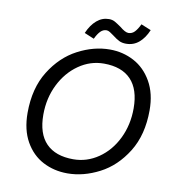

<svg xmlns="http://www.w3.org/2000/svg" viewBox="-79 -759 764 837"><g transform="rotate(10 303.0 -341.0)"><path d="M58 0ZM274 7Q215 7 166 -18.5Q117 -44 87.5 -96Q58 -148 58 -223Q58 -332 105 -407.5Q152 -483 222.5 -520Q293 -557 364 -557Q422 -557 471 -531Q520 -505 550 -452.5Q580 -400 580 -326Q580 -217 533 -141.5Q486 -66 415.5 -29.5Q345 7 274 7ZM349 -492Q289 -492 238 -456.5Q187 -421 157 -360.5Q127 -300 127 -227Q127 -143 168.5 -100.5Q210 -58 289 -58Q349 -58 400 -93Q451 -128 480.5 -188.5Q510 -249 510 -322Q510 -406 469 -449Q428 -492 349 -492ZM392 -662Q416 -642 430 -642Q446 -642 457.5 -654Q469 -666 480 -689L524 -671Q509 -635 485 -614.5Q461 -594 428 -594Q410 -594 397 -600.5Q384 -607 366 -621Q358 -627 350 -632Q342 -637 335 -637Q320 -637 308.5 -625.5Q297 -614 286 -591L243 -609Q259 -646 283 -666.5Q307 -687 337 -687Q352 -687 363.5 -680.5Q375 -674 392 -662Z"/></g></svg>

Font: Cambay Devanagari
Style: Italic
Weight: 400
Italic angle: -11°
Designer: Pooja Saxena
Foundry: Pooja Saxena
Version: Version 1.018;PS 001.018;hotconv 1.0.70;makeotf.lib2.5.58329